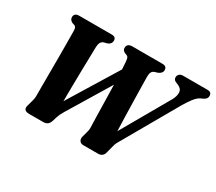

<svg xmlns="http://www.w3.org/2000/svg" viewBox="-127 -960 1375 1221"><g transform="rotate(30 560.0 -350.0)"><path d="M872.5 -667.5Q872.5 -681.5 882.2 -690.8Q892 -700 910 -700H1087Q1105.5 -700 1112.5 -692.2Q1119.5 -684.5 1119.5 -671.5Q1119.5 -650 1094 -638L1077.5 -630.5Q1056 -620.5 1034.5 -592.2Q1013 -564 990.5 -525L763 -127.5Q754.5 -113.5 750.2 -100.8Q746 -88 742 -70L734 -39Q726 0 688.5 0H579.5Q561.5 0 552.5 -13.2Q543.5 -26.5 549 -46L558 -78.5Q561 -89 563 -99.2Q565 -109.5 564.5 -120Q563.5 -148 562.2 -198.8Q561 -249.5 559.8 -310.5Q558.5 -371.5 557 -430.5L370.5 -123Q361.5 -108.5 355.8 -96.5Q350 -84.5 344.5 -68L335 -37.5Q329 -19 317.8 -9.5Q306.5 0 282.5 0H183.5Q135.5 0 147.5 -41L159 -83Q162.5 -94 164 -105.8Q165.5 -117.5 165 -134Q165 -153 165 -194.5Q165 -236 165.2 -290Q165.5 -344 165.5 -401Q165.5 -458 165.2 -508.8Q165 -559.5 164.5 -593.5Q164.5 -608 161.8 -618.5Q159 -629 148 -633.5L133.5 -638Q110.5 -649 110.5 -669.5Q110.5 -700 148 -700H383.5Q402.5 -700 409.8 -692.5Q417 -685 417 -672Q417 -648.5 391 -637.5L367 -631.5Q339.5 -623 338 -582.5Q337.5 -558 336.5 -513.8Q335.5 -469.5 334.2 -413.8Q333 -358 332.2 -297.2Q331.5 -236.5 331 -179L553 -540.5Q551.5 -572.5 549.5 -593Q548 -612 544.8 -621.2Q541.5 -630.5 531 -634.5L516 -640.5Q498 -650 498 -666.5Q498 -700 536.5 -700H758Q790 -700 790 -671.5Q790 -659.5 782.8 -651.2Q775.5 -643 763.5 -637L740 -630Q724.5 -624.5 718.8 -611Q713 -597.5 714 -572Q714.5 -551 715.2 -507.2Q716 -463.5 717.2 -407.8Q718.5 -352 720 -293.8Q721.5 -235.5 723.5 -185.5L923.5 -534.5Q942 -567.5 940.8 -594Q939.5 -620.5 910 -633.5L889.5 -642Q872.5 -650 872.5 -667.5Z"/></g></svg>

Font: Fraunces 72pt S050
Style: Bold Italic
Weight: 700
Italic angle: -16°
Version: Version 1.000; ttfautohint (v1.8.3)